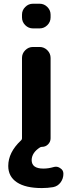

<svg xmlns="http://www.w3.org/2000/svg" viewBox="-20 -793 367 1010"><path d="M153.3 -643.6Q129.9 -643.6 112.8 -660.6Q95.7 -677.7 95.7 -701.2V-715.8Q95.7 -739.3 112.8 -756.3Q129.9 -773.4 153.3 -773.4H188.5Q211.9 -773.4 229 -756.3Q246.1 -739.3 246.1 -715.8V-701.2Q246.1 -677.7 229 -660.6Q211.9 -643.6 188.5 -643.6ZM200.2 196.3Q114.3 196.3 68.8 166Q23.4 135.7 23.4 80.1Q23.4 8.8 89.8 -53.7Q95.7 -58.6 95.7 -66.4V-488.3Q95.7 -511.7 112.8 -528.8Q129.9 -545.9 153.3 -545.9H188.5Q211.9 -545.9 229 -528.8Q246.1 -511.7 246.1 -488.3V-65.4Q246.1 -46.9 232.9 -33.7Q219.7 -20.5 201.2 -20.5Q195.3 -20.5 190.4 -17.6Q147.5 9.8 146.5 48.8Q146.5 93.8 208 93.8Q234.4 93.8 261.7 85.9Q268.6 84 274.4 84Q286.1 84 296.9 91.8Q313.5 101.6 313.5 121.1Q313.5 146.5 298.8 166.5Q284.2 186.5 259.8 191.4Q230.5 196.3 200.2 196.3Z"/></svg>

Font: Gen Jyuu Gothic Bold
Style: Bold
Weight: 700
Designer: [Source Han Sans]
Ryoko NISHIZUKA  (kana & ideographs); Paul D. Hunt (Latin, Greek & Cyrillic); Wenlong ZHANG  (bopomofo
Version: Version 1.002.20150607